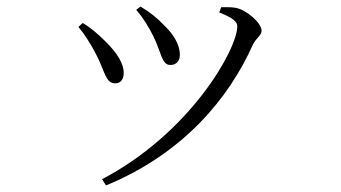

<svg xmlns="http://www.w3.org/2000/svg" viewBox="-20 -516 1040 585"><path d="M395 -486C417 -461 434 -432 447 -406C471 -359 472 -318 499 -318C516 -318 528 -329 528 -349C528 -381 508 -412 480 -439C459 -461 437 -479 408 -496ZM303 49C541 -49 679 -220 750 -379C761 -402 777 -407 777 -423C777 -445 733 -485 699 -492C683 -495 667 -494 654 -494L648 -478C689 -462 703 -450 703 -436C703 -366 560 -111 291 30ZM219 -434C238 -411 256 -383 272 -352C300 -299 301 -262 331 -262C348 -262 357 -275 357 -294C357 -322 337 -355 300 -391C283 -408 258 -431 232 -446Z"/></svg>

Font: Kiri Minchoo Light
Style: Regular
Weight: 300
Designer: Ryoko NISHIZUKA 西塚涼子 (kana & ideographs); Frank Grießhammer (Latin, Greek & Cyrillic);
akenotsuki.com/eyeben/fonts/ (U+
Foundry: Adobe
akenotsuki.com/eyeben/fonts/
Version: Version 4.002;hotconv 1.0.119;makeotfexe 2.5.65604